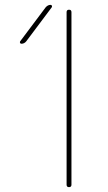

<svg xmlns="http://www.w3.org/2000/svg" viewBox="-20 -770 444 790"><path d="M254 -10V-720Q254 -730 264 -730Q274 -730 274 -720V-10Q274 0 264 0Q254 0 254 -10ZM68 -590Q64 -590 62.5 -593.5Q61 -597 63 -600L168 -740Q177 -750 188 -750Q192 -750 193.5 -746.5Q195 -743 193 -740L88 -600Q80 -590 68 -590Z"/></svg>

Font: Rounded Mplus 1c Thin
Style: Regular
Weight: 250
Version: Version 1.059.20150529